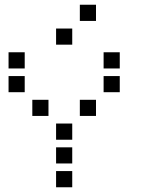

<svg xmlns="http://www.w3.org/2000/svg" viewBox="-20 -804 640 808"><path d="M317 -784Q316 -784 316 -784Q316 -784 316 -783V-717Q316 -716 316 -716Q316 -716 317 -716H383Q384 -716 384 -716Q384 -716 384 -717V-783Q384 -784 384 -784Q384 -784 383 -784ZM217 -684Q216 -684 216 -684Q216 -684 216 -683V-617Q216 -616 216 -616Q216 -616 217 -616H283Q284 -616 284 -616Q284 -616 284 -617V-683Q284 -684 284 -684Q284 -684 283 -684ZM17 -584Q16 -584 16 -584Q16 -584 16 -583V-517Q16 -516 16 -516Q16 -516 17 -516H83Q84 -516 84 -516Q84 -516 84 -517V-583Q84 -584 84 -584Q84 -584 83 -584ZM417 -584Q416 -584 416 -584Q416 -584 416 -583V-517Q416 -516 416 -516Q416 -516 417 -516H483Q484 -516 484 -516Q484 -516 484 -517V-583Q484 -584 484 -584Q484 -584 483 -584ZM17 -484Q16 -484 16 -484Q16 -484 16 -483V-417Q16 -416 16 -416Q16 -416 17 -416H83Q84 -416 84 -416Q84 -416 84 -417V-483Q84 -484 84 -484Q84 -484 83 -484ZM417 -484Q416 -484 416 -484Q416 -484 416 -483V-417Q416 -416 416 -416Q416 -416 417 -416H483Q484 -416 484 -416Q484 -416 484 -417V-483Q484 -484 484 -484Q484 -484 483 -484ZM117 -384Q116 -384 116 -384Q116 -384 116 -383V-317Q116 -316 116 -316Q116 -316 117 -316H183Q184 -316 184 -316Q184 -316 184 -317V-383Q184 -384 184 -384Q184 -384 183 -384ZM317 -384Q316 -384 316 -384Q316 -384 316 -383V-317Q316 -316 316 -316Q316 -316 317 -316H383Q384 -316 384 -316Q384 -316 384 -317V-383Q384 -384 384 -384Q384 -384 383 -384ZM217 -284Q216 -284 216 -284Q216 -284 216 -283V-217Q216 -216 216 -216Q216 -216 217 -216H283Q284 -216 284 -216Q284 -216 284 -217V-283Q284 -284 284 -284Q284 -284 283 -284ZM217 -184Q216 -184 216 -184Q216 -184 216 -183V-117Q216 -116 216 -116Q216 -116 217 -116H283Q284 -116 284 -116Q284 -116 284 -117V-183Q284 -184 284 -184Q284 -184 283 -184ZM217 -84Q216 -84 216 -84Q216 -84 216 -83V-17Q216 -16 216 -16Q216 -16 217 -16H283Q284 -16 284 -16Q284 -16 284 -17V-83Q284 -84 284 -84Q284 -84 283 -84Z"/></svg>

Font: Doto Black SemiBold
Style: Regular
Weight: 600
Monospace: yes
Version: Version 1.000